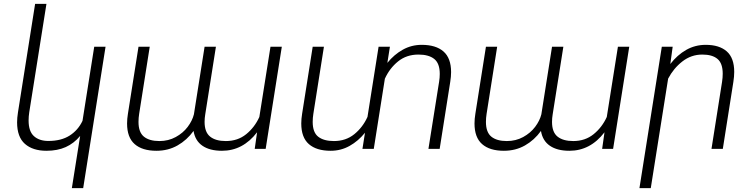

<svg xmlns="http://www.w3.org/2000/svg" viewBox="-20 -770 3883 993"><path d="M351.6 203.1 394.5 -66.9Q362.3 -28.3 319.8 -9.3Q277.3 9.8 220.2 9.8Q149.4 9.8 108.9 -25.9Q68.4 -61.5 68.4 -137.2Q68.4 -160.2 72.8 -188L161.6 -750H220.2L131.3 -189.5Q127.9 -167.5 127.9 -147Q127.9 -90.8 155.5 -65.9Q183.1 -41 230 -41Q296.4 -41 340.1 -68.8Q383.8 -96.7 406.7 -145L467.3 -528.3H525.9L410.2 203.1Z M1321.3 -165 1378.9 -528.3H1437.5L1354 0H1297.4L1309.6 -85.9Q1236.3 9.8 1127.9 9.8Q1064.9 9.8 1027.1 -16.1Q989.3 -42 981 -92.8Q946.8 -45.4 898.2 -17.8Q849.6 9.8 789.1 9.8Q715.8 9.8 676.5 -24.7Q637.2 -59.1 637.2 -131.3Q637.2 -154.8 641.6 -181.6L696.3 -528.3H754.4L699.7 -181.2Q696.3 -160.2 696.3 -139.6Q696.3 -85.9 724.4 -63.2Q752.4 -40.5 804.2 -40.5Q851.1 -40.5 888.9 -61.3Q926.8 -82 950.7 -113.8Q974.6 -145.5 982.9 -178.7L1038.1 -528.3H1096.7L1041.5 -178.7Q1038.1 -158.7 1038.1 -139.6Q1038.1 -86.4 1066.7 -63.5Q1095.2 -40.5 1147.9 -40.5Q1209.5 -40.5 1253.2 -75.9Q1296.9 -111.3 1321.3 -165Z M2313 -397Q2313 -374 2308.6 -346.7L2253.9 0H2195.8L2251 -347.2Q2254.4 -368.2 2254.4 -387.7Q2254.4 -442.4 2225.8 -465.1Q2197.3 -487.8 2144 -487.8Q2082.5 -487.8 2038.8 -452.4Q1995.1 -417 1970.7 -363.3V-364.3L1913.1 0H1854.5L1867.7 -83.5Q1833 -40.5 1788.1 -15.4Q1743.2 9.8 1689.9 9.8Q1616.7 9.8 1577.4 -24.7Q1538.1 -59.1 1538.1 -131.3Q1538.1 -154.8 1542.5 -181.6L1597.2 -528.3H1655.3L1600.6 -181.2Q1597.2 -160.2 1597.2 -139.6Q1597.2 -85.4 1625.7 -63Q1654.3 -40.5 1707 -40.5Q1768.6 -40.5 1812.3 -75.9Q1856 -111.3 1880.4 -165V-164.1L1938 -528.3H1996.6L1983.4 -444.8Q2018.1 -487.8 2063 -512.9Q2107.9 -538.1 2161.1 -538.1Q2234.4 -538.1 2273.7 -503.7Q2313 -469.2 2313 -397Z M3118.2 -165 3175.8 -528.3H3234.4L3150.9 0H3094.2L3106.4 -85.9Q3033.2 9.8 2924.8 9.8Q2861.8 9.8 2824 -16.1Q2786.1 -42 2777.8 -92.8Q2743.7 -45.4 2695.1 -17.8Q2646.5 9.8 2585.9 9.8Q2512.7 9.8 2473.4 -24.7Q2434.1 -59.1 2434.1 -131.3Q2434.1 -154.8 2438.5 -181.6L2493.2 -528.3H2551.3L2496.6 -181.2Q2493.2 -160.2 2493.2 -139.6Q2493.2 -85.9 2521.2 -63.2Q2549.3 -40.5 2601.1 -40.5Q2647.9 -40.5 2685.8 -61.3Q2723.6 -82 2747.6 -113.8Q2771.5 -145.5 2779.8 -178.7L2835 -528.3H2893.6L2838.4 -178.7Q2835 -158.7 2835 -139.6Q2835 -86.4 2863.5 -63.5Q2892.1 -40.5 2944.8 -40.5Q3006.3 -40.5 3050 -75.9Q3093.8 -111.3 3118.2 -165Z M3435.5 -363.3 3345.7 203.1H3287.1L3402.8 -528.3H3459L3446.8 -439Q3482.9 -485.8 3529.1 -512Q3575.2 -538.1 3629.9 -538.1Q3700.2 -538.1 3738.8 -504.2Q3777.3 -470.2 3777.3 -397.9Q3777.3 -374.5 3772.9 -346.7L3718.3 0H3659.7L3714.4 -346.7Q3717.8 -368.7 3717.8 -388.7Q3717.8 -442.4 3690.9 -465.1Q3664.1 -487.8 3612.3 -487.8Q3554.7 -487.8 3509 -452.1Q3463.4 -416.5 3435.5 -363.3Z"/></svg>

Font: Mardoto Light
Style: Italic
Weight: 300
Italic angle: -12°
Designer: Christian Robertson, Vahan Hovhannisyan
Foundry: Google
Version: Version 1.000